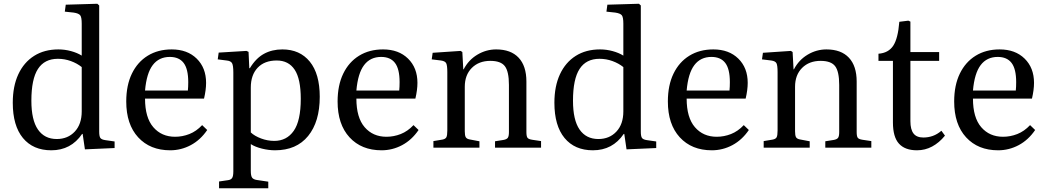

<svg xmlns="http://www.w3.org/2000/svg" viewBox="-20 -786 5568 1022"><path d="M253 14Q156 14 102 -51.5Q48 -117 48 -239Q48 -327 77.5 -390.5Q107 -454 161.5 -488.5Q216 -523 291 -523Q325 -523 358 -514Q391 -505 415 -490V-660Q415 -694 407 -704.5Q399 -715 372 -719L325 -724L330 -761L498 -766L508 -757V-85Q508 -61 514 -52Q520 -43 541 -40L590 -33V2L432 9L420 -73H417Q358 14 253 14ZM282 -46Q341 -46 378 -85.5Q415 -125 415 -193V-429Q390 -449 357 -461Q324 -473 288 -473Q217 -473 182 -419Q147 -365 147 -250Q147 -147 182 -96.5Q217 -46 282 -46Z M886 14Q779 14 715.5 -55Q652 -124 652 -246Q652 -332 682 -394Q712 -456 766.5 -489.5Q821 -523 894 -523Q977 -523 1027 -474Q1077 -425 1077 -345Q1077 -308 1066 -261H752Q752 -160 796 -109Q840 -58 912 -58Q951 -58 988 -72.5Q1025 -87 1056 -120L1083 -94Q1047 -41 995.5 -13.5Q944 14 886 14ZM752 -304H980Q982 -324 982 -349Q982 -419 957.5 -451Q933 -483 884 -483Q826 -483 793 -439.5Q760 -396 752 -304Z M1146 216V180L1194 173Q1209 171 1215.5 161.5Q1222 152 1222 126V-400Q1222 -438 1215 -450Q1208 -462 1186 -464L1139 -470L1144 -506L1292 -515L1303 -510L1307 -423H1310Q1342 -476 1385 -499.5Q1428 -523 1483 -523Q1576 -523 1629 -458Q1682 -393 1682 -271Q1682 -138 1620 -62Q1558 14 1444 14Q1410 14 1374 5Q1338 -4 1315 -19V124Q1315 149 1321.5 159Q1328 169 1347 172L1408 181V216ZM1440 -36Q1506 -36 1543.5 -89.5Q1581 -143 1581 -260Q1581 -366 1548.5 -415Q1516 -464 1453 -464Q1388 -464 1351.5 -425.5Q1315 -387 1315 -320V-81Q1335 -62 1369.5 -49Q1404 -36 1440 -36Z M2011 14Q1904 14 1840.5 -55Q1777 -124 1777 -246Q1777 -332 1807 -394Q1837 -456 1891.5 -489.5Q1946 -523 2019 -523Q2102 -523 2152 -474Q2202 -425 2202 -345Q2202 -308 2191 -261H1877Q1877 -160 1921 -109Q1965 -58 2037 -58Q2076 -58 2113 -72.5Q2150 -87 2181 -120L2208 -94Q2172 -41 2120.5 -13.5Q2069 14 2011 14ZM1877 -304H2105Q2107 -324 2107 -349Q2107 -419 2082.5 -451Q2058 -483 2009 -483Q1951 -483 1918 -439.5Q1885 -396 1877 -304Z M2287 0V-35L2335 -43Q2351 -46 2356 -55.5Q2361 -65 2361 -91V-402Q2361 -438 2355 -449.5Q2349 -461 2327 -464L2278 -470L2283 -505L2432 -515L2441 -509L2446 -417H2448Q2474 -467 2521 -495Q2568 -523 2621 -523Q2699 -523 2740.5 -479Q2782 -435 2782 -352V-83Q2782 -61 2787.5 -53Q2793 -45 2813 -42L2860 -35V0H2615V-34L2659 -41Q2677 -44 2683 -52.5Q2689 -61 2689 -83V-334Q2689 -405 2667.5 -433.5Q2646 -462 2590 -462Q2529 -462 2491.5 -424.5Q2454 -387 2454 -324V-87Q2454 -65 2459 -56Q2464 -47 2479 -44L2532 -34V0Z M3136 14Q3039 14 2985 -51.5Q2931 -117 2931 -239Q2931 -327 2960.5 -390.5Q2990 -454 3044.5 -488.5Q3099 -523 3174 -523Q3208 -523 3241 -514Q3274 -505 3298 -490V-660Q3298 -694 3290 -704.5Q3282 -715 3255 -719L3208 -724L3213 -761L3381 -766L3391 -757V-85Q3391 -61 3397 -52Q3403 -43 3424 -40L3473 -33V2L3315 9L3303 -73H3300Q3241 14 3136 14ZM3165 -46Q3224 -46 3261 -85.5Q3298 -125 3298 -193V-429Q3273 -449 3240 -461Q3207 -473 3171 -473Q3100 -473 3065 -419Q3030 -365 3030 -250Q3030 -147 3065 -96.5Q3100 -46 3165 -46Z M3769 14Q3662 14 3598.5 -55Q3535 -124 3535 -246Q3535 -332 3565 -394Q3595 -456 3649.5 -489.5Q3704 -523 3777 -523Q3860 -523 3910 -474Q3960 -425 3960 -345Q3960 -308 3949 -261H3635Q3635 -160 3679 -109Q3723 -58 3795 -58Q3834 -58 3871 -72.5Q3908 -87 3939 -120L3966 -94Q3930 -41 3878.5 -13.5Q3827 14 3769 14ZM3635 -304H3863Q3865 -324 3865 -349Q3865 -419 3840.5 -451Q3816 -483 3767 -483Q3709 -483 3676 -439.5Q3643 -396 3635 -304Z M4045 0V-35L4093 -43Q4109 -46 4114 -55.5Q4119 -65 4119 -91V-402Q4119 -438 4113 -449.5Q4107 -461 4085 -464L4036 -470L4041 -505L4190 -515L4199 -509L4204 -417H4206Q4232 -467 4279 -495Q4326 -523 4379 -523Q4457 -523 4498.5 -479Q4540 -435 4540 -352V-83Q4540 -61 4545.5 -53Q4551 -45 4571 -42L4618 -35V0H4373V-34L4417 -41Q4435 -44 4441 -52.5Q4447 -61 4447 -83V-334Q4447 -405 4425.5 -433.5Q4404 -462 4348 -462Q4287 -462 4249.5 -424.5Q4212 -387 4212 -324V-87Q4212 -65 4217 -56Q4222 -47 4237 -44L4290 -34V0Z M4861 14Q4797 14 4765 -21.5Q4733 -57 4733 -134V-462H4656V-500Q4709 -504 4734.5 -542.5Q4760 -581 4767 -670L4815 -676L4826 -671V-509H4979V-462H4826V-141Q4826 -97 4842.5 -75.5Q4859 -54 4895 -54Q4921 -54 4945 -62.5Q4969 -71 4991 -90L5010 -64Q4979 -26 4941.5 -6Q4904 14 4861 14Z M5293 14Q5186 14 5122.5 -55Q5059 -124 5059 -246Q5059 -332 5089 -394Q5119 -456 5173.5 -489.5Q5228 -523 5301 -523Q5384 -523 5434 -474Q5484 -425 5484 -345Q5484 -308 5473 -261H5159Q5159 -160 5203 -109Q5247 -58 5319 -58Q5358 -58 5395 -72.5Q5432 -87 5463 -120L5490 -94Q5454 -41 5402.5 -13.5Q5351 14 5293 14ZM5159 -304H5387Q5389 -324 5389 -349Q5389 -419 5364.5 -451Q5340 -483 5291 -483Q5233 -483 5200 -439.5Q5167 -396 5159 -304Z"/></svg>

Font: Literata 36pt
Style: Regular
Weight: 400
Designer: Latin by Veronika Burian and Jose Scaglione. Greek by Irene Vlachou. Cyrillic by Vera Evstafieva.
Foundry: TypeTogether
Version: Version 3.002